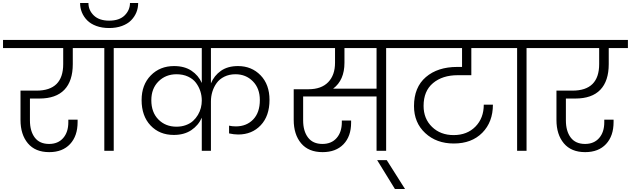

<svg xmlns="http://www.w3.org/2000/svg" viewBox="-49 -1007 4212 1282"><path d="M-28.8 -740.2H564.9V-686H437V-579.1Q437 -466.3 380.9 -407.7Q324.7 -349.1 213.9 -349.1H150.9V-203.1Q150.9 -131.3 183.1 -88.6Q215.3 -45.9 278.8 -45.9Q338.4 -45.9 372.8 -85.2Q407.2 -124.5 407.2 -190.9V-208H469.2V-191.9Q469.2 -99.1 418.9 -45.2Q368.7 8.8 279.8 8.8Q186.5 8.8 137.2 -50Q87.9 -108.9 87.9 -206.1V-401.9H194.8Q373 -401.9 373 -579.1V-686H-28.8Z M647.5 -686H506.8V-740.2H851.6V-686H710.4V0H647.5ZM485.8 -986.8H541.5Q541.5 -938.5 577.4 -903.8Q613.3 -869.1 679.7 -869.1Q748 -869.1 783.4 -904.3Q818.8 -939.5 818.8 -986.8H873.5Q873.5 -953.6 861.6 -924.3Q849.6 -895 826.4 -871.3Q803.2 -847.7 765.4 -833.7Q727.5 -819.8 679.7 -819.8Q631.8 -819.8 594 -833.7Q556.2 -847.7 533 -871.3Q509.8 -895 497.8 -924.3Q485.8 -953.6 485.8 -986.8Z M1298.3 -221.2Q1275.9 -169.9 1228.3 -137.9Q1180.7 -106 1111.3 -106Q1016.1 -106 956.3 -169.2Q896.5 -232.4 896.5 -338.9Q896.5 -440.9 957.8 -503.4Q1019 -565.9 1113.3 -565.9Q1182.6 -565.9 1229.2 -534.9Q1275.9 -503.9 1298.3 -453.1V-686H793.5V-740.2H1853V-686H1359.4V-450.2Q1380.9 -502.4 1426.3 -534.2Q1471.7 -565.9 1540 -565.9Q1630.9 -565.9 1690.7 -504.4Q1750.5 -442.9 1750.5 -339.8Q1750.5 -232.9 1692.1 -170.9Q1633.8 -108.9 1541.5 -108.9Q1512.7 -108.9 1480.5 -116.2V-168Q1499.5 -163.1 1526.4 -163.1Q1596.7 -163.1 1641.4 -209.2Q1686 -255.4 1686 -338.9Q1686 -417 1639.4 -464.1Q1592.8 -511.2 1523.4 -511.2Q1481.9 -511.2 1449.2 -495.1Q1416.5 -479 1397.5 -452.4Q1378.4 -425.8 1368.9 -394.5Q1359.4 -363.3 1359.4 -330.1V0H1298.3ZM961.4 -337.9Q961.4 -256.8 1008.8 -209Q1056.2 -161.1 1129.4 -161.1Q1163.6 -161.1 1192.1 -171.6Q1220.7 -182.1 1240 -199.7Q1259.3 -217.3 1272.7 -240Q1286.1 -262.7 1292.2 -286.9Q1298.3 -311 1298.3 -335V-335.9Q1298.3 -368.2 1288.6 -398.2Q1278.8 -428.2 1259.5 -454.1Q1240.2 -480 1206.5 -495.6Q1172.9 -511.2 1129.4 -511.2Q1057.6 -511.2 1009.5 -463.6Q961.4 -416 961.4 -337.9Z M2251 -587.9Q2251 -471.7 2175.3 -415H2465.3V-686H2251ZM1795.4 -686V-740.2H2670.4V-686H2529.3V0H2465.3V-362.8H1975.1V-203.1Q1975.1 -131.8 2007.6 -88.9Q2040 -45.9 2104 -45.9Q2164.1 -45.9 2198.7 -85.4Q2233.4 -125 2233.4 -190.9V-202.1H2295.4V-188Q2295.4 -96.7 2244.6 -43.9Q2193.8 8.8 2105 8.8Q2011.2 8.8 1961.7 -50Q1912.1 -108.9 1912.1 -207V-411.1H2010.3Q2096.7 -411.1 2142.3 -458.3Q2188 -505.4 2188 -587.9V-686Z M2469.2 62H2533.2L2655.3 254.9H2587.9Z M2612.3 -740.2H3321.3V-686H3098.1V-504.9H3007.3Q2905.3 -504.9 2842.3 -452.1Q2779.3 -399.4 2779.3 -299.8Q2779.3 -214.4 2835.7 -159.7Q2892.1 -105 2980 -105Q3069.8 -105 3125.5 -161.6Q3181.2 -218.3 3181.2 -308.1H3242.2Q3242.2 -192.4 3171.4 -120.6Q3100.6 -48.8 2981 -48.8Q2865.2 -48.8 2790.3 -118.4Q2715.3 -188 2715.3 -298.8Q2715.3 -424.3 2794.4 -492.2Q2873.5 -560.1 3003.9 -560.1H3036.1V-686H2612.3Z M3403.8 -686H3263.2V-740.2H3607.9V-686H3466.8V0H3403.8Z M3549.8 -740.2H4143.6V-686H4015.6V-579.1Q4015.6 -466.3 3959.5 -407.7Q3903.3 -349.1 3792.5 -349.1H3729.5V-203.1Q3729.5 -131.3 3761.7 -88.6Q3793.9 -45.9 3857.4 -45.9Q3917 -45.9 3951.4 -85.2Q3985.8 -124.5 3985.8 -190.9V-208H4047.9V-191.9Q4047.9 -99.1 3997.6 -45.2Q3947.3 8.8 3858.4 8.8Q3765.1 8.8 3715.8 -50Q3666.5 -108.9 3666.5 -206.1V-401.9H3773.4Q3951.7 -401.9 3951.7 -579.1V-686H3549.8Z"/></svg>

Font: PoppinsZ Light
Style: Regular
Weight: 300
Designer: Ninad Kale (Devanagari), Jonny Pinhorn (Latin)
Foundry: Indian Type Foundry
Version: Version 3.002;FEAKit 1.0